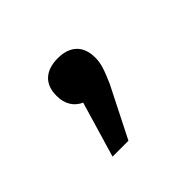

<svg xmlns="http://www.w3.org/2000/svg" viewBox="-66 -158 342 342"><g transform="rotate(-45 105.5 13.5)"><path d="M56 -38V-36C56 -17 65 -2 81 5L50 110H90L138 15C148 -8 153 -21 153 -36V-37C153 -66 136 -83 105 -83C73 -83 56 -66 56 -38Z"/></g></svg>

Font: LT Wave Alt Light
Style: Regular
Weight: 300
Designer: Daniel Lyons
Version: Version 2.5 (Glyphs App)